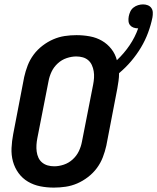

<svg xmlns="http://www.w3.org/2000/svg" viewBox="-20 -842 716 874"><path d="M225 12Q193 12 163 6Q133 0 107.5 -15Q82 -30 64.5 -54Q47 -78 39 -107Q31 -136 32.5 -168Q34 -200 40 -231L90 -491Q96 -518 106 -544Q116 -570 133 -593Q150 -616 173.5 -634Q197 -652 222.5 -663Q248 -674 274.5 -678Q301 -682 328 -682Q359 -682 389 -676.5Q419 -671 444 -656.5Q469 -642 487 -619Q505 -596 512 -568Q545 -599 570 -636Q595 -673 609 -713H608Q597 -713 587.5 -716.5Q578 -720 572 -727.5Q566 -735 565 -745.5Q564 -756 566 -767Q568 -778 573 -789Q578 -800 587.5 -807.5Q597 -815 608.5 -818.5Q620 -822 631 -822Q643 -822 653 -818Q663 -814 669 -805.5Q675 -797 675.5 -785.5Q676 -774 674 -763Q667 -728 654 -693Q641 -658 621.5 -625.5Q602 -593 577 -563.5Q552 -534 522 -509Q522 -491 519.5 -473.5Q517 -456 514 -439L464 -179Q458 -152 448 -126Q438 -100 421 -77Q404 -54 380.5 -36Q357 -18 331.5 -7Q306 4 279 8Q252 12 225 12ZM227 -85Q248 -85 270.5 -92.5Q293 -100 311 -116.5Q329 -133 339 -154Q349 -175 353 -197L404 -457Q407 -472 408 -487.5Q409 -503 406.5 -518Q404 -533 398 -546Q392 -559 381.5 -568Q371 -577 357 -581Q343 -585 327 -585Q306 -585 283.5 -577.5Q261 -570 243 -553.5Q225 -537 215 -516Q205 -495 201 -473L150 -213Q147 -198 146 -182.5Q145 -167 147 -152Q149 -137 155 -124Q161 -111 172 -102Q183 -93 197 -89Q211 -85 227 -85Z"/></svg>

Font: Lode Term
Style: Bold Italic
Weight: 700
Italic angle: -11°
Monospace: yes
Designer: Belleve Invis
Foundry: Belleve Invis
Version: Version 29.2.0